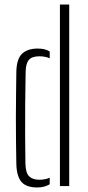

<svg xmlns="http://www.w3.org/2000/svg" viewBox="-20 -820 387 846"><path d="M52 -97Q51 -146.5 50.5 -198.8Q50 -251 50 -303.5Q50 -356 50.8 -406.5Q51.5 -457 52 -503Q53 -560 77 -583Q101 -606 146 -606Q162.5 -606 175.5 -603Q188.5 -600 199 -593V-563Q179.5 -572 154 -572Q121 -572 107.5 -556.5Q94 -541 93 -505Q91.5 -436.5 91 -362.2Q90.5 -288 90.8 -219.5Q91 -151 92 -99Q93 -58 108.5 -43Q124 -28 153 -28Q179.5 -28 199 -37V-8Q188 -1.5 174.8 2.2Q161.5 6 144 6Q96 6 74.8 -18.2Q53.5 -42.5 52 -97ZM244 0V-800H285V0Z"/></svg>

Font: Big Shoulders Stencil Text Thin
Style: Regular
Weight: 100
Designer: Patric King
Foundry: XO Type Co
Version: Version 2.001